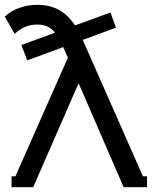

<svg xmlns="http://www.w3.org/2000/svg" viewBox="-50 -769 631 798"><path d="M464 9 252 -480 248 -493 207 -586Q186 -631 163 -649Q140 -667 105 -667Q51 -667 11 -628L-30 -700Q-5 -724 31 -736.5Q67 -749 105 -749Q146 -749 179.5 -735.5Q213 -722 241.5 -690Q270 -658 294 -603L560 0ZM-2 9V-36H88V9ZM88 9 -2 0 240 -547 298 -472ZM464 9V-36H561V9ZM63 -518 39 -582 409 -717 432 -654Z"/></svg>

Font: Montserrat Underline Thin Medium
Style: Regular
Weight: 500
Version: Version 9.000